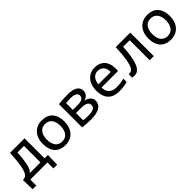

<svg xmlns="http://www.w3.org/2000/svg" viewBox="234 -1602 2831 2831"><g transform="rotate(-45 1649.5 -187.0)"><path d="M377.9 -417V-73.2H155.8C166.8 -82.4 176.9 -94.9 186 -110.8C195.1 -126.8 203.2 -148.1 210.2 -174.8C217.2 -201.5 223.3 -234.5 228.5 -273.9C233.7 -313.3 238 -361 241.2 -417ZM533.2 -73.2H462.9V-490.2H160.2C156.9 -430 152.9 -377.9 148.2 -334C143.5 -290 137.9 -252.7 131.6 -221.9C125.2 -191.2 118.1 -166.1 110.1 -146.7C102.1 -127.4 93.4 -112.2 84 -101.3C74.5 -90.4 64.3 -83 53.2 -79.1C42.2 -75.2 30.4 -73.2 18.1 -73.2H11.2L16.1 125H92.8V0H450.2V125H527.8Z M1054.7 -249C1054.7 -289.4 1049.6 -325.2 1039.3 -356.4C1029.1 -387.7 1014.2 -413.8 994.9 -434.8C975.5 -455.8 951.9 -471.8 924.1 -482.7C896.2 -493.6 864.7 -499 829.6 -499C792.8 -499 759.9 -492.8 731 -480.2C702 -467.7 677.4 -450.1 657.2 -427.5C637 -404.9 621.6 -377.8 610.8 -346.4C600.1 -315 594.7 -280.3 594.7 -242.2C594.7 -201.5 599.9 -165.5 610.1 -134.3C620.4 -103 635.2 -76.8 654.5 -55.7C673.9 -34.5 697.5 -18.5 725.3 -7.6C753.2 3.3 784.7 8.8 819.8 8.8C856.6 8.8 889.5 2.5 918.5 -10C947.4 -22.5 972 -40.1 992.2 -62.7C1012.4 -85.4 1027.8 -112.5 1038.6 -144.3C1049.3 -176 1054.7 -210.9 1054.7 -249ZM967.8 -245.1C967.8 -220.7 965.1 -197.5 959.7 -175.5C954.3 -153.6 945.9 -134.3 934.3 -117.7C922.8 -101.1 908 -87.8 889.9 -77.9C871.8 -68 850.1 -63 824.7 -63C802.6 -63 782.7 -66.8 765.1 -74.5C747.6 -82.1 732.6 -93.5 720.2 -108.6C707.8 -123.8 698.3 -142.7 691.7 -165.5C685 -188.3 681.6 -214.8 681.6 -245.1C681.6 -269.2 684.3 -292.2 689.7 -314.2C695.1 -336.2 703.5 -355.5 715.1 -372.1C726.6 -388.7 741.5 -401.9 759.5 -411.9C777.6 -421.8 799.3 -426.8 824.7 -426.8C846.5 -426.8 866.3 -422.9 884 -415.3C901.8 -407.6 916.8 -396.2 929.2 -381.1C941.6 -366 951.1 -347.1 957.8 -324.5C964.4 -301.8 967.8 -275.4 967.8 -245.1Z M1598.6 -143.1C1598.6 -159.7 1595.3 -174.5 1588.6 -187.5C1581.9 -200.5 1573.1 -211.8 1562 -221.4C1550.9 -231 1538.2 -238.9 1523.7 -244.9C1509.2 -250.9 1494.1 -255.2 1478.5 -257.8C1510.7 -267.3 1534.8 -281.9 1550.8 -301.8C1566.7 -321.6 1574.7 -345.4 1574.7 -373C1574.7 -413.7 1557.5 -444.9 1523.2 -466.6C1488.9 -488.2 1438.6 -499 1372.6 -499C1336.1 -499 1302.2 -498 1270.8 -496.1C1239.3 -494.1 1208.3 -491.4 1177.7 -487.8V-3.9C1206.7 -0.3 1236.8 2.5 1268.1 4.6C1299.3 6.8 1328.8 7.8 1356.4 7.8C1398.4 7.8 1434.7 4.2 1465.1 -3.2C1495.5 -10.5 1520.7 -20.8 1540.5 -33.9C1560.4 -47.1 1575 -63 1584.5 -81.5C1593.9 -100.1 1598.6 -120.6 1598.6 -143.1ZM1487.8 -356C1487.8 -307.5 1445.6 -283.2 1361.3 -283.2H1262.7V-424.8C1277.7 -426.8 1292.8 -428.1 1308.1 -429C1323.4 -429.8 1341.3 -430.2 1361.8 -430.2C1384.6 -430.2 1404.1 -428.5 1420.2 -425C1436.3 -421.6 1449.3 -416.7 1459.2 -410.2C1469.2 -403.6 1476.4 -395.8 1481 -386.7C1485.5 -377.6 1487.8 -367.4 1487.8 -356ZM1508.8 -141.1C1508.8 -129.4 1506.7 -118.7 1502.4 -108.9C1498.2 -99.1 1490.6 -90.7 1479.7 -83.5C1468.8 -76.3 1454 -70.8 1435.3 -66.9C1416.6 -63 1392.7 -61 1363.8 -61C1343.6 -61 1325.7 -61.5 1310.1 -62.5C1294.4 -63.5 1278.6 -65.3 1262.7 -67.9V-217.8H1367.2C1415.7 -217.8 1451.4 -211.3 1474.4 -198.5C1497.3 -185.6 1508.8 -166.5 1508.8 -141.1Z M2141.6 -271C2141.6 -305.8 2137 -337.3 2127.7 -365.5C2118.4 -393.6 2104.7 -417.6 2086.7 -437.3C2068.6 -456.9 2046.4 -472.2 2020 -482.9C1993.7 -493.7 1963.4 -499 1929.2 -499C1894 -499 1862.6 -492.2 1835 -478.5C1807.3 -464.8 1783.9 -446.4 1764.9 -423.1C1745.8 -399.8 1731.4 -372.8 1721.4 -342C1711.5 -311.3 1706.5 -278.6 1706.5 -244.1C1706.5 -204.4 1711.2 -168.9 1720.5 -137.5C1729.7 -106 1744.1 -79.5 1763.4 -57.9C1782.8 -36.2 1807.6 -19.7 1837.9 -8.3C1868.2 3.1 1904.3 8.8 1946.3 8.8C1977.5 8.8 2007.7 6.8 2036.9 2.7C2066 -1.4 2092.1 -6.7 2115.2 -13.2V-83C2104.8 -80.1 2093.5 -77.4 2081.3 -75C2069.1 -72.5 2056.3 -70.3 2043 -68.4C2029.6 -66.4 2015.8 -64.9 2001.5 -63.7C1987.1 -62.6 1972.8 -62 1958.5 -62C1905.8 -62 1865.4 -75.4 1837.4 -102.3C1809.4 -129.2 1795.4 -167.6 1795.4 -217.8H2139.6C2140.3 -224.9 2140.8 -232.6 2141.1 -240.7C2141.4 -248.9 2141.6 -259 2141.6 -271ZM2053.2 -283.2H1795.4C1797 -305 1801.3 -325 1808.1 -343.3C1814.9 -361.5 1823.9 -377.1 1835 -390.1C1846 -403.2 1859.2 -413.2 1874.5 -420.4C1889.8 -427.6 1906.7 -431.2 1925.3 -431.2C1946.8 -431.2 1965.7 -427.5 1981.9 -420.2C1998.2 -412.8 2011.8 -402.7 2022.7 -389.6C2033.6 -376.6 2041.7 -361.1 2046.9 -343C2052.1 -325 2054.2 -305 2053.2 -283.2Z M2667 0V-490.2H2364.3C2361.3 -427.4 2357.5 -373.3 2352.8 -327.9C2348.1 -282.5 2342.4 -244.1 2335.9 -212.9C2329.4 -181.6 2322.2 -156.7 2314.2 -137.9C2306.2 -119.2 2297.4 -104.9 2287.6 -95C2277.8 -85 2267.3 -78.8 2255.9 -76.2C2244.5 -73.6 2232.3 -72.9 2219.2 -74.2L2215.3 -3.9C2233.9 0.7 2252 3 2269.5 3.2C2287.1 3.3 2303.8 -0.7 2319.6 -9C2335.4 -17.3 2350.1 -30.7 2363.8 -49.1C2377.4 -67.5 2389.6 -92.7 2400.4 -124.8C2411.1 -156.8 2420.3 -196.8 2428 -244.6C2435.6 -292.5 2441.4 -349.9 2445.3 -417H2582V0Z M3253.9 -249C3253.9 -289.4 3248.8 -325.2 3238.5 -356.4C3228.3 -387.7 3213.5 -413.8 3194.1 -434.8C3174.7 -455.8 3151.1 -471.8 3123.3 -482.7C3095.5 -493.6 3064 -499 3028.8 -499C2992 -499 2959.1 -492.8 2930.2 -480.2C2901.2 -467.7 2876.6 -450.1 2856.4 -427.5C2836.3 -404.9 2820.8 -377.8 2810.1 -346.4C2799.3 -315 2793.9 -280.3 2793.9 -242.2C2793.9 -201.5 2799.1 -165.5 2809.3 -134.3C2819.6 -103 2834.4 -76.8 2853.8 -55.7C2873.1 -34.5 2896.7 -18.5 2924.6 -7.6C2952.4 3.3 2983.9 8.8 3019 8.8C3055.8 8.8 3088.7 2.5 3117.7 -10C3146.6 -22.5 3171.2 -40.1 3191.4 -62.7C3211.6 -85.4 3227.1 -112.5 3237.8 -144.3C3248.5 -176 3253.9 -210.9 3253.9 -249ZM3167 -245.1C3167 -220.7 3164.3 -197.5 3158.9 -175.5C3153.6 -153.6 3145.1 -134.3 3133.5 -117.7C3122 -101.1 3107.2 -87.8 3089.1 -77.9C3071 -68 3049.3 -63 3023.9 -63C3001.8 -63 2981.9 -66.8 2964.4 -74.5C2946.8 -82.1 2931.8 -93.5 2919.4 -108.6C2907.1 -123.8 2897.5 -142.7 2890.9 -165.5C2884.2 -188.3 2880.9 -214.8 2880.9 -245.1C2880.9 -269.2 2883.5 -292.2 2888.9 -314.2C2894.3 -336.2 2902.8 -355.5 2914.3 -372.1C2925.9 -388.7 2940.7 -401.9 2958.7 -411.9C2976.8 -421.8 2998.5 -426.8 3023.9 -426.8C3045.7 -426.8 3065.5 -422.9 3083.3 -415.3C3101 -407.6 3116 -396.2 3128.4 -381.1C3140.8 -366 3150.3 -347.1 3157 -324.5C3163.7 -301.8 3167 -275.4 3167 -245.1Z"/></g></svg>

Font: CodeNewRoman Nerd Font Mono
Style: Regular
Weight: 400
Monospace: yes
Designer: Sam Radian
Foundry: Code New Roman
Version: Version 2.00 November 29, 2014;Nerd Fonts 3.2.1